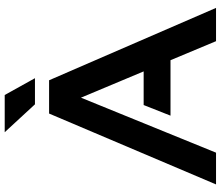

<svg xmlns="http://www.w3.org/2000/svg" viewBox="-80 -844 924 803"><g transform="rotate(-90 381.5 -442.0)"><path d="M145 0H12.2L308.6 -698.2H447.8L750.5 0H611.3L531.7 -190.4H299.8L344.2 -302.7H484.9L375 -564.9ZM456.5 -757.3H347.2L230.5 -883.8H386.2Z"/></g></svg>

Font: SansationBold
Style: Bold
Weight: 700
Designer: Bernd Montag
Version: Version 1.301